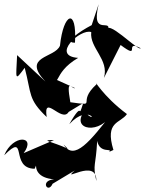

<svg xmlns="http://www.w3.org/2000/svg" viewBox="-22 -811 686 909"><path d="M299 -107C223 -142 163 -148 234 -148L90 -86C152 -170 39 -176 -2 -76C112 -190 22 -14 142 -12C196 -131 76 25 234 38C165 43 205 109 227 59L332 -4C261 59 438 -68 434 46C416 -37 432 -22 438 -144C451 -81 512 -112 495 -92L515 -101C473 -238 548 -226 579 -271C463 -357 421 -440 435 -412C336 -322 449 -308 311 -327C289 -452 320 -386 333 -394L204 -452C272 -384 218 -461 348 -537C216 -546 360 -678 410 -659C401 -584 496 -529 470 -442L549 -598C649 -523 561 -625 644 -583C635 -564 472 -736 486 -659C517 -735 405 -628 445 -791L412 -692C352 -661 277 -607 333 -609C343 -777 278 -750 262 -595C239 -535 78 -547 193 -425L59 -550C54 -435 46 -424 95 -490C128 -364 110 -342 199 -257C182 -370 271 -227 303 -281L372 -323C343 -232 378 -349 306 -223C402 -328 451 -209 376 -283C311 -193 457 -172 509 -276C407 -145 329 -45 279 -127Z"/></svg>

Font: Asimov Silicon
Style: Regular
Weight: 400
Designer: Google
Version: Version 2.000980; 2014